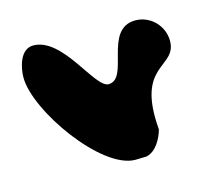

<svg xmlns="http://www.w3.org/2000/svg" viewBox="-72 -542 688 610"><g transform="rotate(-15 272.5 -236.5)"><path d="M27 -363C27 -254 192 -19 303 -19C309 -19 335 -20 340 -20C372 -27 392 -64 400 -93C381 -314 507 -266 507 -356C507 -406 466 -447 417 -447C312 -447 352 -273 283 -273C238 -273 180 -454 83 -454C40 -454 27 -396 27 -363Z"/></g></svg>

Font: Charger
Style: Overspray
Weight: 400
Designer: Jasper
Foundry: Cannot Into Space Fonts
Version: Version 0.980